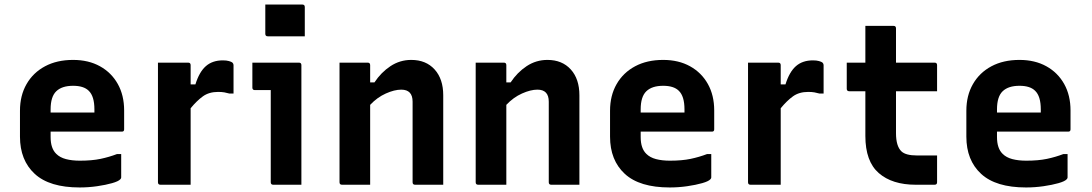

<svg xmlns="http://www.w3.org/2000/svg" viewBox="-20 -814 4810 846"><path d="M302 -550Q370 -550 420.5 -522Q471 -494 499 -444Q527 -394 527 -327V-244Q527 -234 517 -234H203V-210Q203 -160 228 -136Q244 -120 270.5 -113Q297 -106 332 -106Q385 -106 423 -114Q461 -122 495 -135H514V-32Q514 -28 510 -24Q502 -15 474 -7Q446 1 408 6.5Q370 12 331 12Q198 12 133 -48Q68 -108 68 -212V-326Q68 -393 97 -443.5Q126 -494 178.5 -522Q231 -550 302 -550ZM302 -436Q253 -436 228 -412Q203 -388 203 -332V-318H396V-332Q396 -390 371 -414Q349 -436 302 -436Z M820 0H687Q676 0 676 -11V-538H809Q820 -538 820 -527V-442H841Q858 -497 887 -522.5Q916 -548 962 -548Q978 -548 988.5 -545Q999 -542 1003 -539Q1009 -534 1009 -526V-402H990Q980 -405 968.5 -407Q957 -409 941 -409Q901 -409 874 -389.5Q847 -370 820 -337Z M1173 -11V-417H1103Q1092 -417 1092 -428V-538H1297Q1308 -538 1308 -527V0H1184Q1173 0 1173 -11ZM1149 -794H1312Q1323 -794 1323 -783V-654H1160Q1149 -654 1149 -665Z M1611 0H1487Q1476 0 1476 -11V-538H1600Q1611 -538 1611 -527V-451H1630Q1659 -495 1700.5 -522.5Q1742 -550 1792 -550Q1857 -550 1895 -508Q1933 -466 1933 -394V0H1809Q1798 0 1798 -11V-366Q1798 -419 1748 -419Q1718 -419 1680 -402Q1642 -385 1611 -352Z M2211 0H2087Q2076 0 2076 -11V-538H2200Q2211 -538 2211 -527V-451H2230Q2259 -495 2300.5 -522.5Q2342 -550 2392 -550Q2457 -550 2495 -508Q2533 -466 2533 -394V0H2409Q2398 0 2398 -11V-366Q2398 -419 2348 -419Q2318 -419 2280 -402Q2242 -385 2211 -352Z M2902 -550Q2970 -550 3020.5 -522Q3071 -494 3099 -444Q3127 -394 3127 -327V-244Q3127 -234 3117 -234H2803V-210Q2803 -160 2828 -136Q2844 -120 2870.5 -113Q2897 -106 2932 -106Q2985 -106 3023 -114Q3061 -122 3095 -135H3114V-32Q3114 -28 3110 -24Q3102 -15 3074 -7Q3046 1 3008 6.5Q2970 12 2931 12Q2798 12 2733 -48Q2668 -108 2668 -212V-326Q2668 -393 2697 -443.5Q2726 -494 2778.5 -522Q2831 -550 2902 -550ZM2902 -436Q2853 -436 2828 -412Q2803 -388 2803 -332V-318H2996V-332Q2996 -390 2971 -414Q2949 -436 2902 -436Z M3420 0H3287Q3276 0 3276 -11V-538H3409Q3420 -538 3420 -527V-442H3441Q3458 -497 3487 -522.5Q3516 -548 3562 -548Q3578 -548 3588.5 -545Q3599 -542 3603 -539Q3609 -534 3609 -526V-402H3590Q3580 -405 3568.5 -407Q3557 -409 3541 -409Q3501 -409 3474 -389.5Q3447 -370 3420 -337Z M4109 -129V-11Q4109 0 4098 0H4015Q3911 0 3852 -51.5Q3793 -103 3793 -215V-412H3722Q3711 -412 3711 -423V-538H3793V-700H3917Q3928 -700 3928 -689V-538H4098Q4109 -538 4109 -527V-412H3928V-227Q3928 -170 3952 -147Q3971 -129 4020 -129Z M4472 -550Q4540 -550 4590.5 -522Q4641 -494 4669 -444Q4697 -394 4697 -327V-244Q4697 -234 4687 -234H4373V-210Q4373 -160 4398 -136Q4414 -120 4440.5 -113Q4467 -106 4502 -106Q4555 -106 4593 -114Q4631 -122 4665 -135H4684V-32Q4684 -28 4680 -24Q4672 -15 4644 -7Q4616 1 4578 6.5Q4540 12 4501 12Q4368 12 4303 -48Q4238 -108 4238 -212V-326Q4238 -393 4267 -443.5Q4296 -494 4348.5 -522Q4401 -550 4472 -550ZM4472 -436Q4423 -436 4398 -412Q4373 -388 4373 -332V-318H4566V-332Q4566 -390 4541 -414Q4519 -436 4472 -436Z"/></svg>

Font: Recursive Sn Lnr St
Style: Bold
Weight: 700
Version: Version 1.079;hotconv 1.0.112;makeotfexe 2.5.65598; ttfautoh